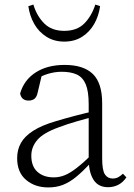

<svg xmlns="http://www.w3.org/2000/svg" viewBox="-20 -806 586 840"><path d="M191 14Q133 14 94 -19Q55 -52 55 -114Q55 -151 71.5 -180.5Q88 -210 125.5 -234Q163 -258 225 -276Q268 -289 312.5 -300.5Q357 -312 397 -321V-297Q357 -287 315.5 -275Q274 -263 237 -249Q170 -225 143.5 -194Q117 -163 117 -125Q117 -78 144 -54Q171 -30 215 -30Q240 -30 263.5 -39.5Q287 -49 316.5 -72Q346 -95 386 -134L392 -89H373Q341 -55 313 -32Q285 -9 256 2.5Q227 14 191 14ZM453 13Q411 13 390.5 -17.5Q370 -48 368 -102V-106V-350Q368 -407 355 -437.5Q342 -468 316 -480Q290 -492 250 -492Q220 -492 190 -483Q160 -474 128 -454L164 -482L145 -402Q141 -382 131 -374Q121 -366 105 -366Q74 -366 68 -397Q85 -456 136 -489Q187 -522 263 -522Q345 -522 386 -482.5Q427 -443 427 -354V-113Q427 -61 439 -43Q451 -25 473 -25Q486 -25 496 -30Q506 -35 518 -46L533 -30Q518 -8 497.5 2.5Q477 13 453 13ZM104 -779 126 -786Q141 -736 173.5 -703.5Q206 -671 261 -671Q317 -671 349 -703.5Q381 -736 397 -786L418 -779Q412 -736 392 -701Q372 -666 339 -645Q306 -624 261 -624Q217 -624 183.5 -645Q150 -666 130 -701Q110 -736 104 -779Z"/></svg>

Font: Noto Serif HK
Style: Regular
Weight: 200
Designer: Ryoko NISHIZUKA 西塚涼子 (kana & ideographs); Frank Grießhammer (Latin, Greek & Cyrillic); Wenlong ZHANG 张文龙 (bopomofo); San
Foundry: Adobe
Version: Version 2.001;hotconv 1.1.0;makeotfexe 2.6.0